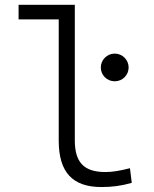

<svg xmlns="http://www.w3.org/2000/svg" viewBox="-20 -752 626 782"><path d="M393.1 9.8C437.5 9.8 474.1 4.9 516.6 -7.3L509.3 -66.9C467.8 -56.2 437.5 -51.3 409.2 -51.3C319.8 -51.3 284.7 -92.8 284.7 -180.7V-732.4H55.7V-672.9H219.2V-179.2C219.2 -50.8 274.9 9.8 393.1 9.8ZM447.3 -420.9C478.5 -420.9 503.9 -445.8 503.9 -477.1C503.9 -508.3 478.5 -533.7 447.3 -533.7C416 -533.7 390.6 -508.3 390.6 -477.1C390.6 -445.8 416 -420.9 447.3 -420.9Z"/></svg>

Font: Cascadia Mono Light
Style: Regular
Weight: 300
Monospace: yes
Designer: Aaron Bell
Foundry: Saja Typeworks
Version: Version 2404.023